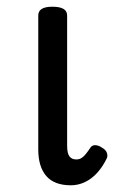

<svg xmlns="http://www.w3.org/2000/svg" viewBox="-20 -535 340 572"><path d="M191 17Q142 17 118 -10.5Q94 -38 94 -90V-489Q94 -502 104.5 -508.5Q115 -515 136 -515Q158 -515 169 -508.5Q180 -502 180 -489V-101Q180 -78 187 -69Q194 -60 207 -60Q216 -60 222.5 -64Q229 -68 235.5 -76Q242 -84 250 -96Q255 -103 264.5 -102.5Q274 -102 284 -95Q295 -89 298.5 -79.5Q302 -70 297 -61Q285 -37 269 -19.5Q253 -2 233 7.5Q213 17 191 17Z"/></svg>

Font: Playwrite PE
Style: Regular
Weight: 400
Designer: Veronika Burian, José Scaglione
Foundry: TypeTogether
Version: Version 1.002